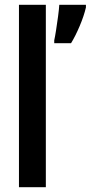

<svg xmlns="http://www.w3.org/2000/svg" viewBox="-20 -780 378 800"><path d="M338 -749Q330 -714 312 -671.5Q294 -629 276 -600H206V-612Q209 -625 213.5 -653.5Q218 -682 222 -712Q226 -742 227 -760H338ZM171 0H59V-760H171Z"/></svg>

Font: Noto Sans ExtraCondensed SemiBold
Style: Regular
Weight: 600
Width: 2
Designer: Monotype Design Team
Foundry: Monotype Imaging Inc.
Version: Version 2.013; ttfautohint (v1.8.4.7-5d5b)